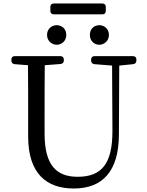

<svg xmlns="http://www.w3.org/2000/svg" viewBox="-20 -1055 839 1098"><path d="M304 -799C332 -799 359 -820 359 -855C359 -892 332 -911 304 -911C278 -911 249 -892 249 -855C249 -820 278 -799 304 -799ZM64 -688 140 -682C141 -586 141 -487 141 -390V-275C141 -60 248 23 402 23C567 23 659 -76 660 -284L662 -680L741 -688C753 -689 760 -697 760 -709V-714C760 -727 753 -734 740 -734H521C508 -734 501 -727 501 -714V-709C501 -697 508 -689 520 -688L621 -680L623 -305C623 -117 560 -44 424 -44C304 -44 235 -109 235 -290V-390C235 -489 235 -586 236 -682L326 -689C338 -690 345 -697 345 -709V-714C345 -727 338 -734 325 -734H65C52 -734 45 -727 45 -714V-709C45 -697 52 -689 64 -688ZM288 -973H565C578 -973 585 -980 585 -993V-1015C585 -1028 578 -1035 565 -1035H288C275 -1035 268 -1028 268 -1015V-993C268 -980 275 -973 288 -973ZM494 -855C494 -820 520 -799 548 -799C574 -799 603 -820 603 -855C603 -892 574 -911 548 -911C520 -911 494 -892 494 -855Z"/></svg>

Font: 寒蝉锦书宋 Text
Style: Regular
Weight: 400
Designer: 寒蝉锦书宋{Warren} 思源宋体{Ryoko NISHIZUKA 西塚涼子 (kana & ideographs); Frank Grießhammer (Latin, Greek & Cyrillic); Wenlong ZHANG 
Foundry: Adobe & ChillType
Version: Version 2.000;Glyphs 3.1.1 (3135)